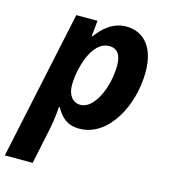

<svg xmlns="http://www.w3.org/2000/svg" viewBox="-150 -648 862 980"><g transform="rotate(15 281.0 -158.0)"><path d="M-33 240H114L149 74C160 24 166 -17 170 -70H174C200 -25 231 10 298 10C452 10 551 -180 551 -357C551 -502 476 -556 397 -556C326 -556 276 -510 242 -463H238L246 -546H134ZM273 -109C231 -109 205 -143 205 -195C205 -275 243 -437 338 -437C381 -437 402 -408 402 -351C402 -236 345 -109 273 -109Z"/></g></svg>

Font: Noto Sans
Style: Bold Italic
Weight: 700
Italic angle: -12°
Designer: Monotype Design Team
Foundry: Monotype Imaging Inc.
Version: Version 2.013